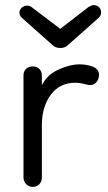

<svg xmlns="http://www.w3.org/2000/svg" viewBox="-20 -716 424 752"><path d="M86 -694C71 -694 56 -682 56 -666C56 -658 60 -651 67 -645L184 -541C193 -532 203 -528 216 -528C229 -528 239 -532 248 -541L365 -645C372 -651 376 -658 376 -667C376 -684 364 -696 347 -696C341 -696 334 -693 326 -688L216 -603L104 -688C99 -692 93 -694 86 -694ZM144 -226C144 -274 156 -314 179 -345C202 -376 234 -392 275 -392C288 -392 304 -389 323 -384C326 -383 330 -383 333 -383C349 -383 360 -392 366 -410C367 -414 368 -419 368 -423C368 -434 362 -449 341 -456C325 -461 309 -464 293 -464C266 -464 238 -457 208 -443C178 -429 157 -409 144 -382V-421C144 -444 126 -456 109 -456C89 -456 72 -444 72 -421V-21C72 0 88 16 109 16C130 16 144 0 144 -21Z"/></svg>

Font: Dongle Light
Style: Regular
Weight: 300
Designer: Yanghee Ryu
Foundry: Yanghee Ryu
Version: Version 2.000